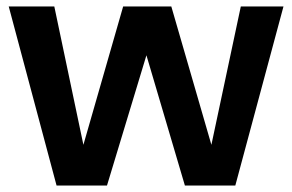

<svg xmlns="http://www.w3.org/2000/svg" viewBox="-20 -574 903 594"><path d="M708 0H552L433 -403L311 0H155L7 -554H148L238 -126L361 -554H510L634 -126L725 -554H857Z"/></svg>

Font: Ulagadi Sans SemiBold
Style: Regular
Weight: 600
Designer: Ninad Kale (Devanagari), Jonny Pinhorn (Latin)
Foundry: Indian Type Foundry
Version: Version 3.01;March 29, 2020;FontCreator 12.0.0.2522 64-bit; 